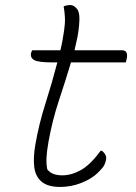

<svg xmlns="http://www.w3.org/2000/svg" viewBox="-20 -725 540 760"><path d="M384 -128Q403 -112 400 -94Q398 -82 392.5 -71Q387 -60 365 -39Q342 -17 302 -1Q262 15 218 15Q169 15 144.5 -6Q120 -27 115.5 -64.5Q111 -102 120 -153Q134 -234 160 -315.5Q186 -397 207 -478H186Q131 -478 115 -487.5Q99 -497 103 -515Q104 -521 108 -526H219Q224 -546 227.5 -566Q231 -586 234 -606Q238 -633 237 -655Q236 -677 232 -700Q245 -705 259 -705Q272 -705 285 -689.5Q298 -674 293 -624Q291 -600 286 -575.5Q281 -551 275 -526H463Q477 -526 481 -516Q485 -506 481 -490L478 -478H261Q239 -405 213 -326.5Q187 -248 172 -164Q165 -124 164 -100Q163 -76 167 -55Q178 -41 193 -36Q208 -31 227 -31Q263 -31 300.5 -52Q338 -73 378 -128Z"/></svg>

Font: Recursive Sn Csl St Lt
Style: Italic
Weight: 300
Italic angle: -15°
Version: Version 1.079;hotconv 1.0.112;makeotfexe 2.5.65598; ttfautoh